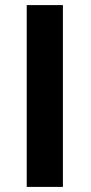

<svg xmlns="http://www.w3.org/2000/svg" viewBox="-20 -734 358 754"><path d="M85 0H227V-714H85Z"/></svg>

Font: Kathrein 75 Bold
Style: Regular
Weight: 700
Designer: Lazydogs Typefoundry, based on Open Sans by Ascender Corporation
Foundry: Lazydogs Typefoundry
Version: Version 1.003;PS 001.003;hotconv 1.0.88;makeotf.lib2.5.64775